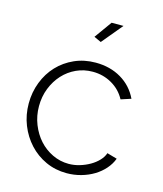

<svg xmlns="http://www.w3.org/2000/svg" viewBox="-111 -812 767 905"><g transform="rotate(15 272.5 -360.0)"><path d="M295 -629 260 -645 321 -730H379ZM42 -262Q42 -317 61 -366Q80 -415 114 -451Q148 -487 195 -508Q242 -529 298 -529Q369 -529 423 -497Q477 -465 504 -408L455 -392Q432 -435 389.5 -459.5Q347 -484 296 -484Q253 -484 216 -467Q179 -450 151.5 -420Q124 -390 108 -349.5Q92 -309 92 -262Q92 -215 108.5 -173.5Q125 -132 152.5 -101.5Q180 -71 217.5 -53Q255 -35 297 -35Q324 -35 350.5 -43Q377 -51 399.5 -64Q422 -77 438.5 -94.5Q455 -112 461 -131L510 -117Q500 -90 479.5 -66.5Q459 -43 431 -26Q403 -9 369 0.5Q335 10 299 10Q244 10 197 -11.5Q150 -33 115.5 -70.5Q81 -108 61.5 -157Q42 -206 42 -262Z"/></g></svg>

Font: Oxford Sans
Style: Regular
Weight: 300
Designer: Matt McInerney, Pablo Impallari, Rodrigo Fuenzalida
Foundry: Matt McInerney, Pablo Impallari, Rodrigo Fuenzalida
Version: Version 3.000g; ttfautohint (v1.5) -l 8 -r 28 -G 28 -x 14 -D